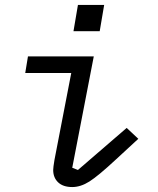

<svg xmlns="http://www.w3.org/2000/svg" viewBox="-20 -744 640 776"><path d="M195 -57Q195 -67 200 -97L268 -449H82L93 -516H359L272 -66L295 -57L492 -227L539 -183L448 -99Q377 -33 341.5 -10.5Q306 12 272 12Q235 12 215 -7Q195 -26 195 -57ZM401 -724 383 -618H277L295 -724Z"/></svg>

Font: iA Writer Duo S
Style: Italic
Weight: 400
Italic angle: -9.5°
Designer: Mike Abbink, Paul van der Laan, Pieter van Rosmalen, Oliver Reichenstein
Foundry: Bold Monday and Information Architects Inc.
Version: Version 2.000